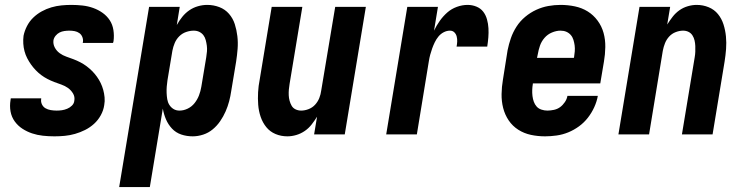

<svg xmlns="http://www.w3.org/2000/svg" viewBox="-20 -548 3040 783"><path d="M202 8Q178 8 155 5.5Q132 3 111 -4Q90 -11 71.5 -23Q53 -35 40 -53Q27 -71 23 -93.5Q19 -116 23 -140L24 -147H148V-145Q146 -133 151 -122.5Q156 -112 165.5 -106.5Q175 -101 187 -99Q199 -97 211 -97Q222 -97 232.5 -98.5Q243 -100 254 -104.5Q265 -109 273.5 -117.5Q282 -126 283 -137Q286 -153 278 -166.5Q270 -180 257.5 -189Q245 -198 230.5 -203Q216 -208 201.5 -213.5Q187 -219 173.5 -226Q160 -233 148 -242Q136 -251 125.5 -262Q115 -273 106.5 -285Q98 -297 91 -310.5Q84 -324 80 -339Q76 -354 75 -370Q74 -386 76 -402Q80 -422 90 -441.5Q100 -461 115.5 -476Q131 -491 150 -501.5Q169 -512 189.5 -518Q210 -524 230.5 -526Q251 -528 271 -528Q294 -528 316.5 -525.5Q339 -523 360 -515.5Q381 -508 398.5 -495.5Q416 -483 427.5 -465.5Q439 -448 442.5 -425.5Q446 -403 443 -380L441 -373H317L318 -375Q320 -386 316 -396.5Q312 -407 303.5 -413Q295 -419 284.5 -421Q274 -423 263 -423Q253 -423 242.5 -421.5Q232 -420 223 -415.5Q214 -411 207 -402.5Q200 -394 198 -384Q196 -368 203.5 -354Q211 -340 223.5 -331Q236 -322 250.5 -317Q265 -312 279.5 -306.5Q294 -301 307.5 -294Q321 -287 333 -278Q345 -269 355.5 -258.5Q366 -248 375 -235.5Q384 -223 390.5 -209.5Q397 -196 401 -181.5Q405 -167 406.5 -151Q408 -135 405 -119Q402 -98 391 -78Q380 -58 363.5 -43Q347 -28 327 -18Q307 -8 286 -2Q265 4 244 6Q223 8 202 8Z M466 215 588 -520H713L701 -446Q711 -464 723.5 -479.5Q736 -495 752 -506Q768 -517 787 -522.5Q806 -528 825 -528Q851 -528 874.5 -519Q898 -510 914 -491.5Q930 -473 937.5 -449.5Q945 -426 948 -400.5Q951 -375 949 -349Q947 -323 943 -297L923 -177Q920 -156 914.5 -135Q909 -114 900 -93.5Q891 -73 878 -54Q865 -35 847.5 -20.5Q830 -6 808.5 1Q787 8 766 8Q741 8 719 0.5Q697 -7 681.5 -23.5Q666 -40 657 -61Q648 -82 644 -105L591 215ZM712 -97Q729 -97 745.5 -105Q762 -113 773.5 -127.5Q785 -142 791.5 -159Q798 -176 801 -194L821 -314Q823 -326 824 -338Q825 -350 823.5 -361.5Q822 -373 819 -384.5Q816 -396 809.5 -404.5Q803 -413 793 -418Q783 -423 770 -423Q755 -423 739 -417.5Q723 -412 711 -400Q699 -388 692.5 -372.5Q686 -357 683 -341L663 -221Q661 -208 660 -195Q659 -182 659.5 -169Q660 -156 662 -143.5Q664 -131 670.5 -120.5Q677 -110 687.5 -103.5Q698 -97 712 -97Z M1152 8Q1126 8 1103.5 -1.5Q1081 -11 1066 -29.5Q1051 -48 1043 -71.5Q1035 -95 1033 -120.5Q1031 -146 1032.5 -172Q1034 -198 1039 -223L1088 -520H1213L1161 -206Q1159 -195 1158 -183Q1157 -171 1157.5 -159.5Q1158 -148 1161 -137Q1164 -126 1169.5 -116.5Q1175 -107 1185.5 -102Q1196 -97 1208 -97Q1223 -97 1238.5 -103Q1254 -109 1265 -121Q1276 -133 1282 -148Q1288 -163 1290 -179L1347 -520H1472L1386 0H1261L1273 -72Q1263 -56 1251 -40.5Q1239 -25 1223 -14Q1207 -3 1188.5 2.5Q1170 8 1152 8Z M1555 0 1641 -520H1766L1750 -423Q1760 -444 1773.5 -463Q1787 -482 1804 -497Q1821 -512 1843 -520Q1865 -528 1887 -528Q1906 -528 1923 -521Q1940 -514 1950.5 -500.5Q1961 -487 1966 -469Q1971 -451 1972 -432.5Q1973 -414 1971.5 -395.5Q1970 -377 1967 -358H1842Q1844 -368 1844.5 -378.5Q1845 -389 1842.5 -399Q1840 -409 1833 -416Q1826 -423 1815 -423Q1802 -423 1789.5 -416.5Q1777 -410 1768 -399Q1759 -388 1753 -375.5Q1747 -363 1742.5 -350.5Q1738 -338 1734.5 -325Q1731 -312 1729 -299L1680 0Z M2203 8Q2173 8 2145 2Q2117 -4 2093.5 -19Q2070 -34 2054.5 -57Q2039 -80 2032 -107.5Q2025 -135 2025.5 -164.5Q2026 -194 2031 -223L2050 -343Q2055 -368 2063.5 -392.5Q2072 -417 2086.5 -439.5Q2101 -462 2122 -479.5Q2143 -497 2167 -508Q2191 -519 2216 -523.5Q2241 -528 2266 -528Q2296 -528 2324.5 -522Q2353 -516 2376.5 -501.5Q2400 -487 2417 -464Q2434 -441 2441.5 -413.5Q2449 -386 2448.5 -356Q2448 -326 2443 -297L2428 -208H2153V-206Q2151 -194 2150.5 -181.5Q2150 -169 2151.5 -156.5Q2153 -144 2157 -133Q2161 -122 2168.5 -113.5Q2176 -105 2188 -101Q2200 -97 2212 -97Q2225 -97 2239 -100Q2253 -103 2264 -111Q2275 -119 2283.5 -131.5Q2292 -144 2294 -157H2418Q2414 -134 2403.5 -111Q2393 -88 2377.5 -68Q2362 -48 2341.5 -33Q2321 -18 2298 -8.5Q2275 1 2250.5 4.5Q2226 8 2203 8ZM2170 -312H2320L2321 -314Q2323 -326 2324 -338.5Q2325 -351 2323.5 -362.5Q2322 -374 2318.5 -385.5Q2315 -397 2307.5 -405.5Q2300 -414 2289.5 -418.5Q2279 -423 2266 -423Q2249 -423 2231 -415.5Q2213 -408 2200.5 -393.5Q2188 -379 2182 -361.5Q2176 -344 2173 -326Z M2502 0 2588 -520H2713L2701 -448Q2711 -464 2723 -479.5Q2735 -495 2750.5 -506Q2766 -517 2784.5 -522.5Q2803 -528 2821 -528Q2847 -528 2870 -518.5Q2893 -509 2908 -490.5Q2923 -472 2930.5 -448.5Q2938 -425 2940.5 -399.5Q2943 -374 2941 -348Q2939 -322 2935 -297L2886 0H2761L2813 -314Q2815 -325 2815.5 -337Q2816 -349 2815.5 -360.5Q2815 -372 2812.5 -383Q2810 -394 2804 -403.5Q2798 -413 2788 -418Q2778 -423 2766 -423Q2751 -423 2735.5 -417Q2720 -411 2709 -399Q2698 -387 2692 -372Q2686 -357 2683 -341L2627 0Z"/></svg>

Font: Iosevka Extrabold Oblique
Style: Regular
Weight: 800
Italic angle: -9°
Monospace: yes
Designer: Belleve Invis
Foundry: Belleve Invis
Version: Version 32.5.0; ttfautohint (v1.8.4)